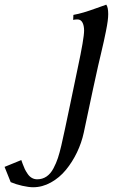

<svg xmlns="http://www.w3.org/2000/svg" viewBox="-231 -518 491 824"><path d="M-71.3 251.5Q-48.8 251.5 -31.2 239.5Q-13.7 227.5 -1.7 204.8Q10.3 182.1 17.6 159.9Q24.9 137.7 32.2 106.4Q44.4 53.7 71 -74.2Q97.7 -202.1 102.5 -225.6Q129.9 -353 129.9 -386.7Q129.9 -408.2 122.8 -421.4Q115.7 -434.6 101.6 -434.6Q90.8 -434.6 83 -432.6L84 -454.1Q105.5 -458 127.9 -464.6Q150.4 -471.2 182.6 -482.9Q214.8 -494.6 225.1 -498Q233.4 -486.8 233.4 -457.5Q233.4 -444.8 231.2 -427.5Q229 -410.2 223.4 -382.6Q217.8 -355 214.4 -339.8Q210.9 -324.7 201.9 -285.6Q192.9 -246.6 190.4 -236.8Q176.8 -177.7 128.4 51.8Q119.1 94.7 99.4 136Q79.6 177.2 52 210.9Q24.4 244.6 -12.5 265.1Q-49.3 285.6 -88.9 285.6Q-107.9 285.6 -135.7 279.3Q-163.6 272.9 -185.1 263.7Q-207 210 -211.4 198.2L-139.6 168.9Q-138.7 171.4 -133.8 185.1Q-128.9 198.7 -124.5 207.8Q-120.1 216.8 -112.5 228Q-105 239.3 -94.5 245.4Q-84 251.5 -71.3 251.5Z"/></svg>

Font: Flanker
Style: Italic
Weight: 400
Italic angle: -12°
Designer: Flanker
Version: Version 2.027